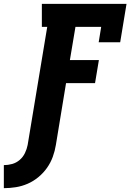

<svg xmlns="http://www.w3.org/2000/svg" viewBox="-76 -755 696 1000"><path d="M-56 225V105Q-34 105 -12.5 99Q9 93 26.5 78Q44 63 54 42Q64 21 68 0L170 -615H142V-735H583L550 -535H438L451 -615H317L288 -442H439L419 -322H268L215 0Q210 31 199 61.5Q188 92 169 119Q150 146 124 167.5Q98 189 68 202Q38 215 6.5 220Q-25 225 -56 225Z"/></svg>

Font: Iosevka Etoile Heavy Oblique
Style: Regular
Weight: 900
Italic angle: -9°
Designer: Belleve Invis
Foundry: Belleve Invis
Version: Version 15.5.2; ttfautohint (v1.8.4)